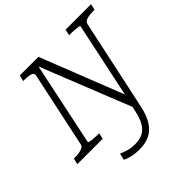

<svg xmlns="http://www.w3.org/2000/svg" viewBox="-257 -899 1318 1318"><g transform="rotate(-45 402.5 -239.5)"><path d="M569 29Q554 100 525.5 145Q497 190 455 210.5Q413 231 356 231Q313 231 280.5 223Q248 215 228 205L239 156Q259 165 289.5 174.5Q320 184 361 184Q403 184 434 168.5Q465 153 486 117.5Q507 82 520 22L532 -33L535 11L257 -687L272 -688L139 -56Q138 -53 151.5 -50Q165 -47 185 -45.5Q205 -44 223 -44H237L227 0H-19L-9 -44H2Q26 -44 46 -47.5Q66 -51 79 -59Q92 -67 94 -81L211 -630Q214 -645 204.5 -652.5Q195 -660 176.5 -663Q158 -666 133 -666H122L132 -710H313L566 -67L539 -55L666 -654Q667 -658 653.5 -660.5Q640 -663 620 -664.5Q600 -666 581 -666H567L577 -710H824L814 -666H802Q766 -666 740 -658.5Q714 -651 710 -629Z"/></g></svg>

Font: Roboto Serif 20pt ExtraLight
Style: Italic
Weight: 250
Italic angle: -10°
Version: Version 1.007